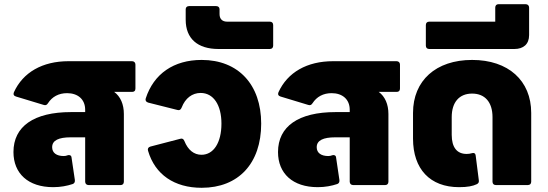

<svg xmlns="http://www.w3.org/2000/svg" viewBox="-20 -880 2605 913"><path d="M306 -589C182 -589 89 -536 46 -441C42 -431 46 -424 56 -421L188 -381C197 -378 203 -381 208 -389C228 -420 259 -437 299 -437C350 -437 385 -408 385 -358V-347H318C141 -347 44 -279 44 -157C44 -55 114 10 233 10C268 10 299 4 326 -5C334 -8 337 -15 336 -24L320 -132C319 -142 309 -144 303 -142C295 -139 290 -138 283 -138C249 -138 228 -153 228 -180C228 -213 260 -227 316 -227H385V-16C385 -6 392 0 401 0H554C563 0 569 -6 569 -16V-338C569 -384 553 -421 523 -443H608C618 -443 624 -448 624 -459V-573C624 -582 618 -589 608 -589Z M939 13C1114 13 1222 -103 1222 -292C1222 -478 1113 -595 939 -595C806 -595 711 -529 673 -412C670 -403 674 -395 685 -392L824 -357C834 -354 840 -359 844 -369C861 -413 894 -438 934 -438C995 -438 1033 -381 1033 -292C1033 -202 996 -144 938 -144C902 -144 874 -167 857 -209C853 -219 847 -223 837 -220L695 -183C685 -180 681 -173 684 -163C717 -50 809 13 939 13Z M1263 -647C1273 -647 1279 -653 1279 -663V-761C1279 -771 1273 -777 1263 -777H1060C1037 -777 1024 -790 1024 -813V-836C1024 -845 1018 -851 1008 -851H879C869 -851 863 -845 863 -836V-786C863 -697 919 -647 1019 -647Z M1564 -589C1440 -589 1347 -536 1304 -441C1300 -431 1304 -424 1314 -421L1446 -381C1455 -378 1461 -381 1466 -389C1486 -420 1517 -437 1557 -437C1608 -437 1643 -408 1643 -358V-347H1576C1399 -347 1302 -279 1302 -157C1302 -55 1372 10 1491 10C1526 10 1557 4 1584 -5C1592 -8 1595 -15 1594 -24L1578 -132C1577 -142 1567 -144 1561 -142C1553 -139 1548 -138 1541 -138C1507 -138 1486 -153 1486 -180C1486 -213 1518 -227 1574 -227H1643V-16C1643 -6 1650 0 1659 0H1812C1821 0 1827 -6 1827 -16V-338C1827 -384 1811 -421 1781 -443H1866C1876 -443 1882 -448 1882 -459V-573C1882 -582 1876 -589 1866 -589Z M2163 10C2203 10 2228 5 2247 -4C2255 -8 2258 -13 2257 -22L2242 -140C2241 -151 2234 -154 2226 -152C2216 -149 2208 -148 2199 -148C2153 -148 2128 -179 2128 -239V-323C2128 -394 2164 -435 2225 -435C2286 -435 2322 -394 2322 -323V-16C2322 -6 2328 0 2338 0H2490C2500 0 2506 -6 2506 -16V-343C2506 -497 2397 -595 2225 -595C2053 -595 1944 -497 1944 -343V-221C1944 -76 2025 10 2163 10Z M2426 -647C2469 -647 2496 -670 2496 -713V-844C2496 -854 2489 -860 2480 -860H2350C2341 -860 2335 -854 2335 -844V-777H2021C2011 -777 2005 -771 2005 -761V-663C2005 -653 2011 -647 2021 -647Z"/></svg>

Font: LINE Seed Sans TH ExtraBold
Style: Regular
Weight: 800
Designer: Dalton Maag Ltd | Thai characters by Cadson Demak Co.,Ltd.
Foundry: Dalton Maag Ltd
Version: Version 1.003